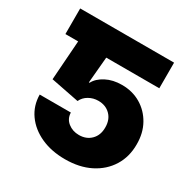

<svg xmlns="http://www.w3.org/2000/svg" viewBox="-167 -870 996 1024"><g transform="rotate(30 331.0 -358.5)"><path d="M367.9 9.9Q284.1 9.9 219.3 -19.7Q154.5 -49.4 117.4 -101.6Q80.3 -153.8 79.5 -221.6H271.3Q272.4 -183.9 300.6 -161.6Q328.8 -139.2 367.9 -139.2Q413.4 -139.2 441.9 -168Q470.5 -196.7 470.2 -244.3Q470.5 -291.9 441.9 -320.7Q413.4 -349.4 367.9 -349.4Q336.6 -349.4 310.2 -334.3Q283.7 -319.2 271.3 -292.6L98 -326.7L115.4 -569.6H36.9V-727.3H615.1V-569.6H288.4L274.1 -409.1H278.4Q295.5 -442.1 337.4 -464Q379.3 -485.8 434.7 -485.8Q499.6 -485.8 550.6 -455.6Q601.6 -425.4 631.2 -372.3Q660.9 -319.2 660.5 -250Q660.9 -174 624.5 -115.2Q588.1 -56.5 522.4 -23.3Q456.7 9.9 367.9 9.9Z"/></g></svg>

Font: Inter UI Black
Style: Regular
Weight: 900
Designer: Rasmus Andersson
Foundry: rsms
Version: 3.2;8d6f07862